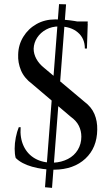

<svg xmlns="http://www.w3.org/2000/svg" viewBox="-20 -808 539 930"><path d="M247 -714Q270 -714 294 -712Q318 -710 340 -706.5Q362 -703 379 -699.5Q396 -696 405 -692L401 -573H391Q391 -622 357 -651Q323 -680 266 -680Q231 -680 203.5 -665Q176 -650 160 -625.5Q144 -601 143 -572Q143 -547 156 -523Q169 -499 194 -479L388 -316Q423 -290 437.5 -255.5Q452 -221 451 -180Q450 -92 393.5 -39.5Q337 13 243 14Q187 14 135.5 -0.5Q84 -15 56 -43Q51 -61 51 -87.5Q51 -114 56.5 -142Q62 -170 71 -192H80Q76 -140 94.5 -100.5Q113 -61 150 -40Q187 -19 239 -20Q278 -22 309 -38Q340 -54 357 -82.5Q374 -111 374 -146Q374 -174 362 -198.5Q350 -223 322 -243L136 -401Q97 -430 81.5 -467.5Q66 -505 68 -544Q69 -591 93 -630Q117 -669 157 -691.5Q197 -714 247 -714ZM405 -704 404 -683H314V-704ZM266 -788 300 -787 232 102 198 99Z"/></svg>

Font: Cinzel Eorzea
Style: Regular
Weight: 500
Designer: Natanael Gama
Version: Version 2.000